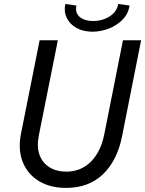

<svg xmlns="http://www.w3.org/2000/svg" viewBox="-20 -918 715 946"><path d="M305.2 7.8Q227.1 7.8 171.6 -25.9Q116.2 -59.6 92 -119.9Q67.9 -180.2 83.5 -259.8L175.3 -719.7H265.1L171.4 -251Q160.2 -193.8 175 -154.1Q189.9 -114.3 224.6 -93.3Q259.3 -72.3 306.2 -72.3Q378.9 -72.3 427.7 -121.3Q476.6 -170.4 493.7 -255.9L585.9 -719.7H675.3L581.5 -247.1Q557.6 -127 487.5 -59.6Q417.5 7.8 305.2 7.8ZM436.5 -761.7Q390.6 -761.7 357.4 -780Q324.2 -798.3 309.1 -829.6Q293.9 -860.8 301.8 -898.4L356.4 -890.6Q351.1 -865.2 361.3 -848.1Q371.6 -831.1 392.1 -822.8Q412.6 -814.5 438.5 -814.5Q484.9 -814.5 520.5 -837.4Q556.2 -860.4 562.5 -898.4L618.7 -890.6Q611.8 -849.6 583.7 -821Q555.7 -792.5 516.4 -777.3Q477.1 -762.2 436.5 -761.7Z"/></svg>

Font: Reddit Sans
Style: Italic
Weight: 400
Italic angle: -11.25°
Designer: Stephen Hutchings
Version: Version 1.013